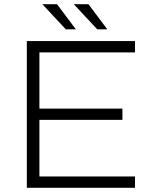

<svg xmlns="http://www.w3.org/2000/svg" viewBox="-20 -896 724 916"><path d="M342 -756 252 -876H182L294 -756ZM492 -756 402 -876H332L444 -756ZM108 -700V0H624V-54H168V-324H564V-378H168V-646H624V-700Z"/></svg>

Font: Resamitz
Style: Regular
Weight: 500
Designer: gluk
Foundry: gluk
Version: Version 0.047